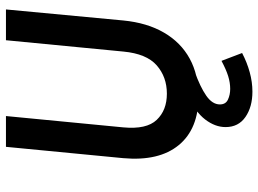

<svg xmlns="http://www.w3.org/2000/svg" viewBox="-134 -556 888 661"><g transform="rotate(-90 310.5 -225.0)"><path d="M310 14Q198 14 142 -54Q86 -122 97 -245L136 -649H242L203 -245Q195.5 -165 228.8 -130Q262 -95 319 -95Q376.5 -95 416.5 -130Q456.5 -165 464 -245L503 -649H609L571 -245Q563 -163 529.2 -105Q495.5 -47 439.8 -16.5Q384 14 310 14ZM459 164Q426.5 181 392.8 190.2Q359 199.5 326 199.5Q273.5 199.5 238.8 175.5Q204 151.5 204 107Q204 71 230.2 36.8Q256.5 2.5 307.5 -18.5L394.5 1Q342.5 19.5 312.2 40.5Q282 61.5 282 87.5Q282 107.5 298.5 115.2Q315 123 335.5 123Q357 123 379.5 116Q402 109 432 93Z"/></g></svg>

Font: Karla
Style: Bold Italic
Weight: 700
Italic angle: -8°
Designer: Jonathan Pinhorn
Version: Version 2.004;gftools[0.9.33]